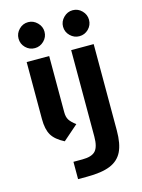

<svg xmlns="http://www.w3.org/2000/svg" viewBox="-134 -759 790 1071"><g transform="rotate(-15 260.5 -224.0)"><path d="M62 -608Q62 -638 84 -660.5Q106 -683 137 -683Q167 -683 189.5 -660.5Q212 -638 212 -608Q212 -577 189.5 -555Q167 -533 137 -533Q106 -533 84 -555Q62 -577 62 -608ZM72 -141V-470H202V-145Q202 -118 212.5 -101Q223 -84 250 -64L163 12Q112 -14 92 -47.5Q72 -81 72 -141ZM319 -608Q319 -638 341.5 -660.5Q364 -683 394 -683Q425 -683 447 -660.5Q469 -638 469 -608Q469 -577 447 -555Q425 -533 394 -533Q364 -533 341.5 -555Q319 -577 319 -608ZM180 135H232Q286 135 307.5 111.5Q329 88 329 29V-470H459V29Q459 106 437 150.5Q415 195 366 215Q317 235 232 235H180Z"/></g></svg>

Font: KoHo
Style: Bold
Weight: 700
Designer: Cadson Demak & Katatrad Team
Foundry: Cadson Demak Co.,Ltd.
Version: Version 1.000; ttfautohint (v1.6)